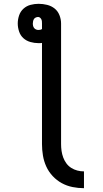

<svg xmlns="http://www.w3.org/2000/svg" viewBox="-20 -755 540 1006"><path d="M420 231Q390 231 360 225Q330 219 303.5 204.5Q277 190 256 167.5Q235 145 222.5 117.5Q210 90 205 60Q200 30 200 0V-530Q195 -529 190.5 -529Q186 -529 181 -529Q160 -529 139 -535Q118 -541 102.5 -555Q87 -569 80 -590Q73 -611 73 -632Q73 -653 80 -674Q87 -695 103 -709.5Q119 -724 140 -729.5Q161 -735 182 -735Q205 -735 227 -729.5Q249 -724 266 -710.5Q283 -697 291.5 -675.5Q300 -654 300 -632V0Q300 18 302.5 35.5Q305 53 311 69.5Q317 86 327.5 100.5Q338 115 353 124.5Q368 134 385 138.5Q402 143 420 143ZM181 -598Q186 -598 191 -599Q196 -600 200 -603V-632Q200 -638 199.5 -643.5Q199 -649 196.5 -654Q194 -659 189.5 -662.5Q185 -666 180 -666Q174 -666 168 -663.5Q162 -661 158.5 -656Q155 -651 153.5 -644.5Q152 -638 152 -632Q152 -625 153.5 -619Q155 -613 159 -608Q163 -603 169 -600.5Q175 -598 181 -598Z"/></svg>

Font: Iosevka Semibold
Style: Regular
Weight: 600
Monospace: yes
Designer: Belleve Invis
Foundry: Belleve Invis
Version: Version 33.2.3; ttfautohint (v1.8.4)